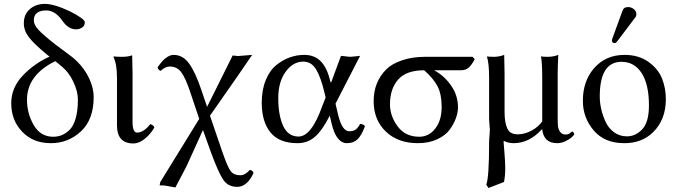

<svg xmlns="http://www.w3.org/2000/svg" viewBox="-20 -718 3446 976"><path d="M231.9 -430.2 216.8 -441.9Q152.8 -495.1 127 -528.6Q101.1 -562 101.1 -600.1Q101.1 -645 131.6 -671.6Q162.1 -698.2 208 -698.2Q254.9 -698.2 334 -661.1Q411.1 -622.1 411.1 -605Q411.1 -585.9 396.5 -577.4Q381.8 -568.8 367.2 -568.8Q327.1 -568.8 296.9 -612.8Q260.7 -664.6 215.8 -665Q151.9 -665 151.9 -613.8Q151.9 -591.8 176 -565.9Q200.2 -540 259.8 -493.2L331.1 -439.9Q387.2 -399.9 420.9 -342.8Q456.1 -281.7 456.1 -224.1Q456.1 -110.4 391.6 -50.3Q327.1 9.8 238.8 9.8Q147.9 9.8 92.5 -48.6Q37.1 -106.9 37.1 -192.9Q37.1 -272 95.5 -333.5Q153.8 -395 231.9 -430.2ZM261.2 -407.2Q117.2 -336.4 117.2 -210.9Q117.2 -141.1 151.6 -82Q186 -22.9 250 -22.9Q272 -22.9 291.5 -30Q311 -37.1 331.5 -55.7Q352.1 -74.2 364 -114Q376 -153.8 376 -211.9Q376 -252.9 353 -302Q330.1 -351.1 293 -380.9Z M574.7 -321.8Q574.7 -391.6 556.6 -429.2L558.6 -431.2Q570.8 -429.2 601.6 -429.2Q631.3 -429.2 651.9 -437Q653.8 -375 653.8 -342.8V-99.1Q653.8 -43.9 676.8 -43.9Q710 -43.9 743.7 -86.9Q760.7 -83 764.6 -69.8Q746.6 -37.6 717 -13.2Q687.5 11.2 657.7 11.2Q574.7 11.2 574.7 -81.1Z M945.3 -254.9Q921.4 -325.7 899.9 -352.8Q878.4 -379.9 843.3 -379.9Q819.3 -379.9 797.4 -357.9Q783.2 -361.8 781.2 -376Q796.4 -397 805.9 -408Q815.4 -418.9 831.5 -429Q847.7 -439 862.3 -439Q909.2 -439 940.9 -395.5Q972.7 -352.1 1003.4 -261.2L1032.7 -174.8L1162.6 -436Q1182.6 -433.1 1189.5 -433.1L1261.7 -439L1188.5 -332L1047.4 -129.9L1108.4 48.8Q1137.2 132.8 1153.3 152.8Q1169.4 172.9 1200.7 172.9Q1226.6 172.9 1249.5 146Q1265.6 147 1268.6 162.1Q1253.4 194.3 1236.3 210Q1213.4 231.9 1186.5 231.9Q1139.6 231.9 1115 196Q1090.3 160.2 1050.3 50.8L1011.7 -57.1L928.7 126L871.6 234.9L817.4 225.1L791.5 224.1L794.4 208L992.7 -113.8Z M1685.5 -190.9 1699.2 -132.8Q1719.2 -50.8 1755.4 -50.8Q1774.4 -50.8 1786.4 -58.3Q1798.3 -65.9 1810.5 -87.9Q1826.7 -87.9 1835.4 -77.1Q1818.4 -30.3 1797.9 -10.3Q1777.3 9.8 1744.1 9.8Q1689 9.8 1665.5 -90.8L1656.2 -129.9Q1618.2 -54.7 1580.8 -22.5Q1543.5 9.8 1492.2 9.8Q1399.4 9.8 1355 -44.7Q1310.5 -99.1 1310.5 -195.8Q1310.5 -261.7 1331.1 -311.3Q1351.6 -360.8 1385 -387.5Q1418.5 -414.1 1453.9 -426.5Q1489.3 -439 1526.4 -439Q1553.7 -439 1575.2 -430.2Q1596.7 -421.4 1612.8 -404.1Q1628.9 -386.7 1640.1 -362.1Q1651.4 -337.4 1659.2 -304.2Q1661.6 -294.4 1664.6 -302.7Q1665 -303.7 1666 -306.2L1713.4 -434.1Q1720.2 -434.1 1736.8 -431.6Q1753.4 -429.2 1761.5 -429.2Q1769.5 -429.2 1786.9 -431.6Q1804.2 -434.1 1810.5 -434.1ZM1635.3 -222.2 1630.4 -243.2Q1611.3 -324.2 1587.4 -364.5Q1563.5 -404.8 1521.5 -404.8Q1469.7 -404.8 1432.1 -353.3Q1394.5 -301.8 1394.5 -219.2Q1394.5 -132.3 1419.4 -78.1Q1444.3 -23.9 1497.6 -23.9Q1563.5 -23.9 1619.1 -181.2Z M2322.3 -360.8H2186.5Q2236.3 -335 2272.2 -284.4Q2308.1 -233.9 2308.1 -171.9Q2308.1 -147.9 2298.1 -118.9Q2288.1 -89.8 2266.6 -59.8Q2245.1 -29.8 2202.6 -10Q2160.2 9.8 2104.5 9.8Q2002.4 9.8 1940.9 -49.6Q1879.4 -108.9 1879.4 -204.1Q1879.4 -301.3 1944.3 -366.2Q1972.2 -394 2024.2 -411.6Q2076.2 -429.2 2141.1 -429.2H2382.3L2393.1 -417Q2377.9 -388.2 2363 -374.5Q2348.1 -360.8 2322.3 -360.8ZM2111.3 -22.9Q2160.2 -22.9 2192.6 -64.5Q2225.1 -106 2225.1 -174.8Q2225.1 -238.8 2204.1 -279.3Q2183.1 -319.8 2136.2 -360.8Q2045.4 -360.8 2003.9 -313.5Q1962.4 -266.1 1962.4 -188Q1962.4 -127.9 2001.5 -75.4Q2040.5 -22.9 2111.3 -22.9Z M2733.9 -60.1Q2669.9 9.8 2591.3 9.8Q2562.5 9.8 2541 -2Q2541 -2 2540.5 0.5Q2540 2.9 2540 4.9Q2540 9.8 2544.2 57.4Q2548.3 105 2548.3 136.2Q2548.3 175.3 2542 207L2462.9 237.8L2452.1 220.2Q2466.3 183.1 2466.3 6.8Q2466.3 -7.3 2468.3 -28.1Q2470.2 -48.8 2470.2 -59.1Q2470.2 -64 2468.3 -83Q2466.3 -102.1 2466.3 -111.8V-321.8Q2466.3 -396 2455.1 -431.2Q2467.3 -429.2 2490.2 -429.2Q2518.1 -429.2 2543 -439Q2544.9 -375 2544.9 -342.8V-148.9Q2544.9 -93.8 2559.1 -64.5Q2573.2 -35.2 2610.4 -35.2Q2648.4 -35.2 2683.3 -54.7Q2718.3 -74.2 2736.3 -101.1V-321.8Q2736.3 -398.9 2730 -431.2Q2742.2 -429.2 2765.1 -429.2Q2793 -429.2 2817.9 -439Q2814.9 -375 2814.9 -342.8V-121.1Q2814.9 -92.3 2816.4 -76.7Q2817.9 -61 2827.4 -47.6Q2836.9 -34.2 2855 -34.2Q2869.1 -34.2 2878.2 -42Q2887.2 -49.8 2888.2 -49.8Q2891.1 -49.8 2895 -44.9Q2898.9 -40 2898.9 -35.2Q2898.9 -32.2 2887.9 -21.7Q2877 -11.2 2855.5 -0.7Q2834 9.8 2812 9.8Q2744.1 9.8 2736.3 -60.1Z M3172.9 -682.1Q3189 -682.1 3201.9 -671.6Q3214.8 -661.1 3214.8 -647Q3214.8 -635.7 3209 -628.9L3116.7 -506.8Q3110.8 -499 3105 -499Q3090.8 -499 3090.8 -512.2Q3090.8 -516.1 3092.8 -522L3145 -665Q3150.9 -682.1 3172.9 -682.1ZM2942.9 -205.1Q2942.9 -304.2 2998 -369.1Q3057.6 -439 3154.8 -439Q3226.6 -439 3276.1 -403.6Q3325.7 -368.2 3345.2 -319.1Q3364.7 -270 3364.7 -213.9Q3364.7 -109.4 3299.8 -45.9Q3242.7 10.3 3152.8 9.8Q3052.7 9.8 2997.8 -55.2Q2942.9 -120.1 2942.9 -205.1ZM3139.6 -403.8Q3028.8 -403.8 3028.8 -228Q3028.8 -195.8 3036.4 -162.8Q3043.9 -129.9 3058.8 -97.9Q3073.7 -65.9 3101.8 -45.4Q3129.9 -24.9 3167 -24.9Q3210.9 -24.9 3244.9 -61Q3278.8 -97.2 3278.8 -182.1Q3278.8 -289.1 3241.7 -346.4Q3204.6 -403.8 3139.6 -403.8Z"/></svg>

Font: Linux Libertine Capitals
Style: Small Caps
Weight: 400
Designer: Philipp H. Poll
Foundry: Philipp H. Poll
Version: Version 5.1.3